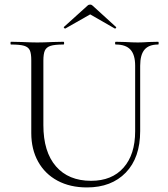

<svg xmlns="http://www.w3.org/2000/svg" viewBox="-20 -808 737 841"><path d="M487 -613Q484 -613 484 -619Q484 -625 487 -625L529 -624Q563 -622 584 -622Q602 -622 632 -624L673 -625Q675 -625 675 -619Q675 -613 673 -613Q632 -613 613 -590.5Q594 -568 594 -520V-234Q594 -117 531 -52Q468 13 361 13Q287 13 232 -16.5Q177 -46 147 -100Q117 -154 117 -225V-544Q117 -574 110.5 -588Q104 -602 85.5 -607.5Q67 -613 28 -613Q26 -613 26 -619Q26 -625 28 -625L76 -624Q118 -622 143 -622Q170 -622 212 -624L258 -625Q261 -625 261 -619Q261 -613 258 -613Q219 -613 201 -607Q183 -601 176.5 -586.5Q170 -572 170 -542V-260Q170 -143 225 -79.5Q280 -16 379 -16Q470 -16 521 -73.5Q572 -131 572 -233V-520Q572 -568 551.5 -590.5Q531 -613 487 -613ZM375 -788Q381 -788 386 -783L488 -690Q489 -690 489 -688Q489 -686 486.5 -684Q484 -682 483 -683L375 -745L266 -683Q264 -682 261 -685.5Q258 -689 260 -690L363 -783Q368 -788 375 -788Z"/></svg>

Font: Cormorant Unicase Light
Style: Regular
Weight: 300
Designer: Christian Thalmann (Catharsis Fonts)
Foundry: Catharsis Fonts
Version: Version 4.000